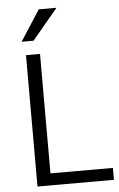

<svg xmlns="http://www.w3.org/2000/svg" viewBox="-63 -1022 662 1065"><g transform="rotate(-5 267.5 -489.5)"><path d="M101.6 0V-731.4H179.7V-66.4H527.3V0ZM84 -807.6 194.3 -978.5H293L150.4 -807.6Z"/></g></svg>

Font: Gothic A1
Style: Regular
Weight: 400
Designer: HanYang I&C Co.,Ltd.
Foundry: HanYang I&C Co.,Ltd.
Version: Version 2.50